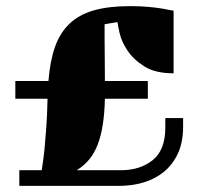

<svg xmlns="http://www.w3.org/2000/svg" viewBox="-20 -606 657 626"><path d="M138 -342Q143 -407 159.5 -453.5Q176 -500 207.5 -529.5Q239 -559 287 -572.5Q335 -586 404 -586Q438 -586 464.5 -583.5Q491 -581 509 -578Q530 -574 546 -571V-367Q486 -367 450.5 -389.5Q415 -412 395.5 -441.5Q376 -471 370 -498Q364 -525 363 -534L321 -527V-479Q321 -456 321.5 -421.5Q322 -387 322 -342H462V-284H322Q320 -190 298.5 -134.5Q277 -79 230 -51H374Q437 -51 478 -84Q519 -117 519 -190V-221H577V-193Q577 -142 560 -105.5Q543 -69 514 -45.5Q485 -22 447.5 -11Q410 0 368 0H43V-51H116Q121 -81 125 -118Q128 -150 131 -191.5Q134 -233 135 -284H30V-342Z"/></svg>

Font: Bigshot One
Style: Regular
Weight: 400
Designer: Gesine Todt
Foundry: Gesine Todt
Version: Version 1.001